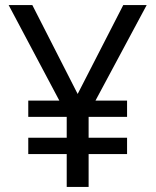

<svg xmlns="http://www.w3.org/2000/svg" viewBox="-20 -800 612 754"><path d="M285 -431 464 -780H556L355 -405H479V-341H328V-259H479V-195H328V-66H242V-195H91V-259H242V-341H91V-405H213L14 -780H107Z"/></svg>

Font: Noto Sans Malayalam UI
Style: Regular
Weight: 400
Designer: Jelle Bosma - Monotype Design Team
Foundry: Monotype Imaging Inc.
Version: Version 2.104